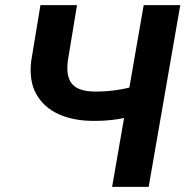

<svg xmlns="http://www.w3.org/2000/svg" viewBox="-20 -731 725 751"><path d="M138.2 -710.9H281.2L245.1 -491.7Q240.2 -452.1 249 -426Q257.8 -399.9 281.5 -387Q305.2 -374 345.2 -373Q366.2 -372.6 387.5 -373.8Q408.7 -375 430.2 -377.9Q451.7 -380.9 472.4 -385.3Q493.2 -389.6 513.7 -395.5L502.4 -279.8Q482.9 -273.4 462.6 -269Q442.4 -264.6 421.1 -262.2Q399.9 -259.8 378.9 -258.8Q357.9 -257.8 337.9 -258.3Q265.1 -259.3 208.5 -284.9Q151.9 -310.5 122.3 -362.3Q92.8 -414.1 102.1 -492.7ZM542 -710.9H685.1L561.5 0H418.5Z"/></svg>

Font: Roboto
Style: Bold Italic
Weight: 700
Italic angle: -12°
Designer: Christian Robertson
Foundry: Google
Version: Version 3.0